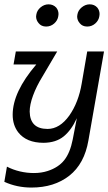

<svg xmlns="http://www.w3.org/2000/svg" viewBox="-21 -648 500 886"><path d="M124 217.5Q57 217.5 -1 191L11 121Q39 135.5 71 143Q103 150.5 135 150.5Q170 150.5 199 141Q248.5 125 275.5 91Q302.5 57 314.5 -4L333.5 -102.5Q308.5 -47.5 272.8 -18.5Q237 10.5 180 11Q101 11 63 -37.5Q37.5 -71 37.5 -118.5Q37.5 -223.5 146.5 -350.5H41.5L52 -410.5H243L175 -295Q147 -249.5 131.5 -207.2Q116 -165 116 -133Q117.5 -53 198.5 -53Q254.5 -53 299 -115Q341.5 -176 356 -262.5L381.5 -410.5H459L387 0Q368.5 108 298.8 162.8Q229 217.5 124 217.5ZM192 -525.5Q169.5 -525.5 157 -541.5Q146 -554.5 145.5 -571L146.5 -580Q149.5 -600 166.2 -614Q183 -628 203 -628Q224.5 -628 238.5 -613Q249 -600 249 -583L248 -573.5Q245 -553.5 229 -539.5Q213 -525.5 192 -525.5ZM381.5 -525.5Q359 -525.5 346.5 -541.5Q335.5 -554.5 335 -571L336 -580Q339 -600 356 -614Q373 -628 393 -628Q414.5 -628 428 -613Q438.5 -600 438.5 -583L437.5 -573.5Q434.5 -553.5 418.5 -539.5Q402.5 -525.5 381.5 -525.5Z"/></svg>

Font: Lucymar Sans
Style: Italic
Weight: 400
Italic angle: -10°
Foundry: The League of Moveable Type (original font) / Main changes by Cristiano Sobral with portions from Mirco Monsees
Version: Version 2.00;August 30, 2020;FontCreator 13.0.0.2681 64-bit